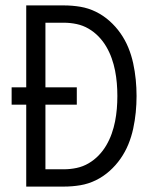

<svg xmlns="http://www.w3.org/2000/svg" viewBox="-20 -690 590 710"><path d="M77 0V-303H23V-367H77V-670H216Q247 -670 277 -665Q307 -660 334.5 -646.5Q362 -633 385 -612.5Q408 -592 425.5 -567Q443 -542 454.5 -514Q466 -486 472.5 -456Q479 -426 482 -395.5Q485 -365 485 -335Q485 -305 482 -274.5Q479 -244 472.5 -214Q466 -184 454.5 -156Q443 -128 425.5 -103Q408 -78 385 -57.5Q362 -37 334.5 -23.5Q307 -10 277 -5Q247 0 216 0ZM148 -64H216Q240 -64 263.5 -69Q287 -74 307.5 -86Q328 -98 344.5 -115Q361 -132 373 -152.5Q385 -173 393 -195.5Q401 -218 405.5 -241Q410 -264 412 -287.5Q414 -311 414 -335Q414 -359 412 -382.5Q410 -406 405.5 -429Q401 -452 393 -474.5Q385 -497 373 -517.5Q361 -538 344.5 -555Q328 -572 307.5 -584Q287 -596 263.5 -601Q240 -606 216 -606H148V-367H264V-303H148Z"/></svg>

Font: Lode Term
Style: Regular
Weight: 400
Monospace: yes
Designer: Belleve Invis
Foundry: Belleve Invis
Version: Version 29.2.0